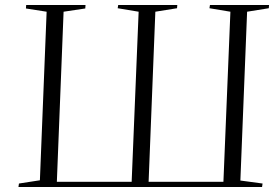

<svg xmlns="http://www.w3.org/2000/svg" viewBox="-20 -750 1118 770"><path d="M54 0 56 -14 140 -27 167 -703 84 -716 85 -730H323L322 -716L235 -703L208 -21H508L536 -703L452 -717L454 -730H691L690 -717L603 -703L576 -21H876L904 -703L820 -717L822 -730H1059L1058 -717L971 -703L944 -26L1033 -14L1031 0Z"/></svg>

Font: Literata 72pt Light
Style: Italic
Weight: 300
Italic angle: -2°
Designer: Latin by Veronika Burian and Jose Scaglione. Greek by Irene Vlachou. Cyrillic by Vera Evstafieva
Foundry: TypeTogether
Version: Version 3.002